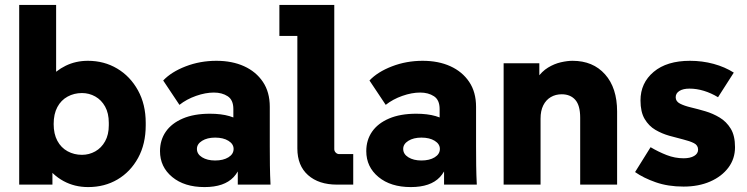

<svg xmlns="http://www.w3.org/2000/svg" viewBox="-20 -750 3036 780"><path d="M338 10Q283 10 238 -14.5Q193 -39 164 -83L193 -115V0H58V-730H208V-392L177 -428Q206 -463 247 -483Q288 -503 337 -503Q403 -503 456 -471.5Q509 -440 540.5 -383Q572 -326 572 -251V-241Q572 -165 541 -108.5Q510 -52 457.5 -21Q405 10 338 10ZM313 -121Q342 -121 367 -135Q392 -149 407 -176Q422 -203 422 -241V-251Q422 -290 407 -317Q392 -344 367 -358Q342 -372 313 -372Q281 -372 254.5 -357.5Q228 -343 213 -315Q198 -287 198 -246Q198 -206 213 -178Q228 -150 254.5 -135.5Q281 -121 313 -121Z M946 0V-145L928 -202V-307Q928 -344 905 -359Q882 -374 849 -374Q815 -374 776.5 -360.5Q738 -347 709 -324L643 -423Q676 -458 734.5 -480.5Q793 -503 859 -503Q923 -503 971.5 -481Q1020 -459 1048 -417.5Q1076 -376 1076 -316V-155Q1076 -116 1076.5 -77.5Q1077 -39 1079 0ZM811 10Q729 10 679.5 -31Q630 -72 630 -136Q630 -181 653.5 -215Q677 -249 722.5 -268.5Q768 -288 833 -288Q924 -288 967.5 -249Q1011 -210 1011 -145H967Q967 -71 929 -30.5Q891 10 811 10ZM854 -98Q887 -98 908 -111Q929 -124 929 -145Q929 -165 908 -178Q887 -191 854 -191Q822 -191 801 -178Q780 -165 780 -145Q780 -124 801 -111Q822 -98 854 -98Z M1349 0Q1275 0 1231.5 -38.5Q1188 -77 1188 -147V-671L1255 -604H1115V-730H1338V-144Q1338 -136 1344 -130Q1350 -124 1358 -124H1415V0Z M1784 0V-145L1766 -202V-307Q1766 -344 1743 -359Q1720 -374 1687 -374Q1653 -374 1614.5 -360.5Q1576 -347 1547 -324L1481 -423Q1514 -458 1572.5 -480.5Q1631 -503 1697 -503Q1761 -503 1809.5 -481Q1858 -459 1886 -417.5Q1914 -376 1914 -316V-155Q1914 -116 1914.5 -77.5Q1915 -39 1917 0ZM1649 10Q1567 10 1517.5 -31Q1468 -72 1468 -136Q1468 -181 1491.5 -215Q1515 -249 1560.5 -268.5Q1606 -288 1671 -288Q1762 -288 1805.5 -249Q1849 -210 1849 -145H1805Q1805 -71 1767 -30.5Q1729 10 1649 10ZM1692 -98Q1725 -98 1746 -111Q1767 -124 1767 -145Q1767 -165 1746 -178Q1725 -191 1692 -191Q1660 -191 1639 -178Q1618 -165 1618 -145Q1618 -124 1639 -111Q1660 -98 1692 -98Z M2026 0V-493H2171V-355H2131Q2141 -402 2161 -431Q2181 -460 2206.5 -475.5Q2232 -491 2258.5 -497Q2285 -503 2306 -503Q2389 -503 2438 -448Q2487 -393 2487 -297V0H2337V-272Q2337 -322 2317 -344.5Q2297 -367 2262 -367Q2237 -367 2217.5 -355.5Q2198 -344 2187 -322Q2176 -300 2176 -268V0Z M2757 8Q2694 8 2644 -9.5Q2594 -27 2560 -51L2623 -152Q2655 -133 2688.5 -120Q2722 -107 2757 -107Q2784 -107 2800 -116.5Q2816 -126 2816 -142Q2816 -160 2799 -168.5Q2782 -177 2755.5 -183.5Q2729 -190 2699 -198.5Q2669 -207 2642.5 -222.5Q2616 -238 2599 -266.5Q2582 -295 2582 -342Q2582 -413 2635.5 -458Q2689 -503 2783 -503Q2833 -503 2879 -490.5Q2925 -478 2961 -455L2897 -355Q2869 -372 2839.5 -381Q2810 -390 2781 -390Q2755 -390 2740 -380.5Q2725 -371 2725 -355Q2725 -338 2742.5 -329Q2760 -320 2787.5 -313.5Q2815 -307 2845.5 -298Q2876 -289 2903.5 -272.5Q2931 -256 2948.5 -227.5Q2966 -199 2966 -152Q2966 -105 2939 -69Q2912 -33 2865 -12.5Q2818 8 2757 8Z"/></svg>

Font: SUSE Thin ExtraBold
Style: Regular
Weight: 800
Version: Version 1.000